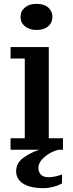

<svg xmlns="http://www.w3.org/2000/svg" viewBox="-20 -775 379 1000"><path d="M308 5H284Q263 10 244 20.5Q225 31 210.5 43.5Q196 56 188 70.5Q180 85 180 100Q180 120 192.5 134Q205 148 234 148Q262 148 303 134V180Q282 192 256 198.5Q230 205 208 205Q138 205 101 181.5Q64 158 64 117Q64 75 100 48Q136 21 184 5H35V-55H109V-470H35V-530H234V-55H308ZM87 -687Q87 -717 110 -736Q133 -755 170 -755Q209 -755 231 -736Q253 -717 253 -687Q253 -657 231 -638Q209 -619 170 -619Q133 -619 110 -638Q87 -657 87 -687Z"/></svg>

Font: PT Serif Caption
Style: Semibold
Weight: 600
Designer: A.Korolkova, O.Umpeleva, V.Yefimov
Foundry: ParaType Ltd
Version: Version 1.00;May 2, 2020;FontCreator 12.0.0.2544 64-bit